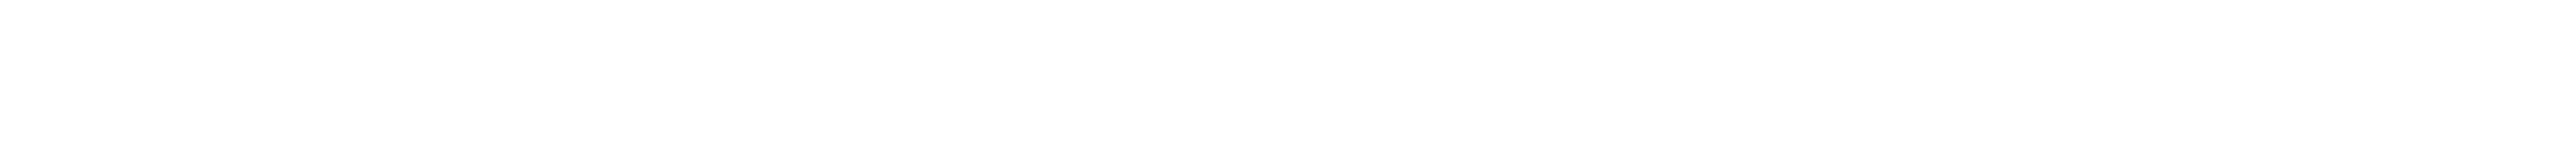

<svg xmlns="http://www.w3.org/2000/svg" viewBox="-20 -54 712 40"><path d="M0 -34Z"/></svg>

Font: Prida01
Style: Bold
Weight: 700
Designer: gluk
Foundry: gluk
Version: Version 00.072